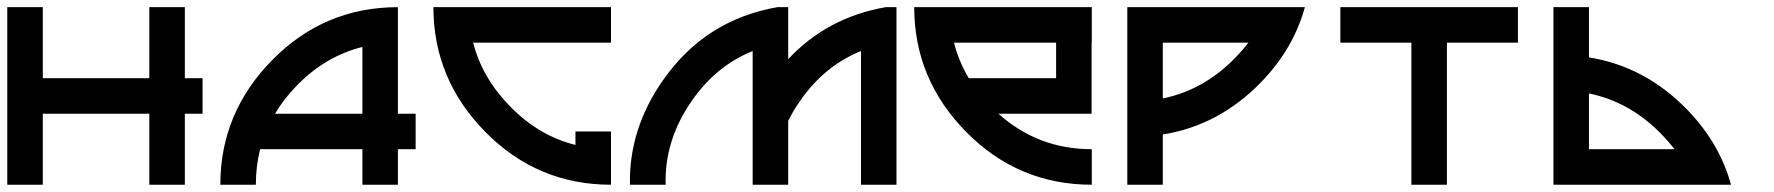

<svg xmlns="http://www.w3.org/2000/svg" viewBox="-20 -508 4878 528"><path d="M97.7 -195.3V0H0V-488.3H97.7V-293H390.6V-488.3H488.3V-293H537.1V-195.3H488.3V0H390.6V-195.3Z M976.6 -378.9Q876.5 -354 798.3 -274.9Q761.2 -237.3 736.3 -195.3H976.6ZM695.3 -97.7Q683.6 -51.3 683.6 0H585.9Q585.9 -198.2 729 -343.3Q872.1 -488.3 1074.2 -488.3V-195.3H1123V-97.7H1074.2V0H976.6V-97.7Z M1562.5 -109.4V-146.5H1660.2V0Q1458 0 1314.9 -145Q1171.9 -290 1171.9 -488.3H1660.2V-390.6H1281.2Q1306.2 -292.5 1384.3 -213.9Q1462.4 -134.3 1562.5 -109.4Z M2415.5 -488.3H2445.3V0H2347.7V-367.7Q2246.6 -326.7 2180.2 -230.5Q2161.1 -203.6 2147.5 -175.3V0H2049.8V-367.7Q1948.7 -326.7 1882.3 -230.5Q1807.1 -122.6 1810.5 0H1712.4Q1709 -152.3 1802.7 -286.6Q1918.9 -453.6 2117.7 -488.3H2147.5V-345.2Q2254.4 -460 2415.5 -488.3Z M2982.4 -390.6V-488.3H2494.1Q2494.1 -290 2637.2 -145Q2780.3 0 2982.4 0V-97.7Q2834.5 -97.7 2725.6 -195.3H2981.9V-390.6ZM2884.3 -293H2644Q2616.7 -338.9 2603.5 -390.6H2884.3Z M3177.7 -390.6V-237.3Q3291 -260.3 3377.9 -350.1Q3397 -369.6 3413.1 -390.6ZM3177.7 -138.2V0H3080.1V-488.3H3568.4Q3537.1 -374 3448.2 -282.2Q3332 -162.6 3177.7 -138.2Z M4154.3 -390.6V-488.3H3666V-390.6H3861.3V0H3959V-390.6Z M4585 -97.7Q4568.8 -118.7 4549.8 -138.2Q4462.9 -228 4349.6 -251V-97.7ZM4252 0V-488.3H4349.6V-350.1Q4503.9 -325.7 4620.1 -206.1Q4709 -114.3 4740.2 0Z"/></svg>

Font: Arounder
Style: Regular
Weight: 400
Designer: Maxim Raikov
Foundry: Maxim Raikov
Version: Version 1.00 March 23, 2021, initial release